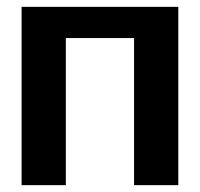

<svg xmlns="http://www.w3.org/2000/svg" viewBox="-20 -540 583 560"><path d="M43 0V-520H500V0H371V-429H172V0Z"/></svg>

Font: Murecho Medium
Style: Regular
Weight: 500
Designer: Neil Summerour
Foundry: Positype
Version: Version 1.010; ttfautohint (v1.8.3)